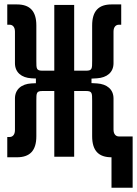

<svg xmlns="http://www.w3.org/2000/svg" viewBox="-20 -716 626 877"><path d="M13.2 2.4H57.1C115.2 2.4 146 -26.4 146 -93.8V-255.9C146 -291.5 146 -300.3 174.3 -300.3H228V0H318.8V-300.3H372.6C400.9 -300.3 400.9 -291.5 400.9 -255.9V-93.8C400.9 -26.4 431.6 2.4 489.3 2.4V141.6H585.9V-92.8H522.5C510.3 -92.8 498.5 -102.1 498.5 -124V-266.1C498.5 -308.1 468.3 -332 423.3 -335L397.9 -336.4V-356.9L423.3 -358.4C468.3 -361.3 498.5 -385.3 498.5 -427.2V-571.8C498.5 -593.8 510.3 -603 522.5 -603H533.7V-695.8H489.7C431.6 -695.8 400.9 -667 400.9 -599.6V-437.5C400.9 -401.9 400.9 -393.1 372.6 -393.1H318.8V-693.4H228V-393.1H174.3C146 -393.1 146 -401.9 146 -437.5V-599.6C146 -667 115.2 -695.8 57.1 -695.8H13.2V-603H24.4C36.6 -603 48.3 -593.8 48.3 -571.8V-427.2C48.3 -385.3 78.6 -360.8 123.5 -358.4L144 -357.4V-335.9L123.5 -335C78.6 -332.5 48.3 -308.1 48.3 -266.1V-121.6C48.3 -99.6 36.6 -90.3 24.4 -90.3H13.2Z"/></svg>

Font: Cascadia Code PL
Style: Regular
Weight: 400
Monospace: yes
Designer: Aaron Bell
Foundry: Saja Typeworks
Version: Version 2404.023